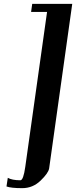

<svg xmlns="http://www.w3.org/2000/svg" viewBox="-20 -770 395 998"><path d="M355.5 -750 235.4 105.5Q231.4 129.9 190.9 168.9Q150.4 208 95.7 208Q37.1 208 13.7 199.2L20.5 154.3Q43 167 85.9 167Q101.6 167 111.3 97.7L224.6 -708H141.6L147.5 -750Z"/></svg>

Font: okolaks
Style: BoldItalic
Weight: 600
Width: 8
Italic angle: -8°
Version: Version 000.6.0